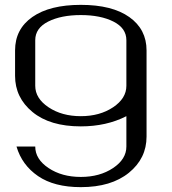

<svg xmlns="http://www.w3.org/2000/svg" viewBox="-20 -770 706 790"><path d="M500 -417V-604.5Q500 -654.3 446.8 -681.2Q393.6 -708 312.5 -708Q231.4 -708 178.2 -681.2Q125 -654.3 125 -604.5V-417Q125 -365.2 179.7 -328.6Q234.4 -292 312.5 -292Q390.6 -292 445.3 -328.6Q500 -365.2 500 -417ZM583 -208Q583 -118.2 510.3 -59.1Q437.5 0 312.5 0Q203.1 0 136.7 -45.4Q70.3 -90.8 47.9 -167H125Q125 -115.2 179.7 -78.6Q234.4 -42 312.5 -42Q390.6 -42 445.3 -78.6Q500 -115.2 500 -167V-292Q418 -250 312.5 -250Q185.5 -250 113.8 -309.1Q42 -368.2 42 -458V-562.5Q42 -650.4 113.3 -700.2Q184.6 -750 312.5 -750Q441.4 -750 512.2 -699.7Q583 -649.4 583 -562.5Z"/></svg>

Font: okolaks
Style: Regular
Weight: 500
Version: Version 000.6.0